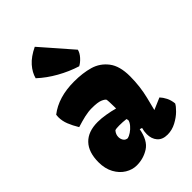

<svg xmlns="http://www.w3.org/2000/svg" viewBox="-257 -977 1089 1089"><g transform="rotate(-45 287.5 -432.5)"><path d="M317.9 -301.8V-316.9Q317.9 -332 317.1 -350.6Q316.4 -369.1 314.9 -375Q310.5 -383.3 289.8 -392.1Q269 -400.9 222.2 -400.9Q193.4 -400.9 162.8 -393.8Q132.3 -386.7 95.2 -375Q75.2 -408.2 63.2 -438.2Q51.3 -468.3 51.3 -498.5Q51.3 -507.8 52.7 -517.1Q131.8 -578.6 257.3 -578.6Q326.7 -578.6 380.4 -563Q434.1 -547.4 468.8 -502.4Q503.4 -457.5 503.4 -375Q503.4 -294.4 484.6 -219Q465.8 -143.6 465.3 -142.1L536.1 -172.4Q550.3 -157.2 561.3 -135.5Q572.3 -113.8 575.2 -85.4Q568.4 -70.8 545.4 -48.1Q522.5 -25.4 489.3 -7.8Q456.1 9.8 419.9 9.8Q379.4 9.8 358.6 -14.2Q337.9 -38.1 337.9 -76.2Q337.9 -97.7 344.2 -119.6L329.6 -124Q315.9 -46.9 271.5 -18.6Q227.1 9.8 173.3 9.8Q138.2 9.8 105.5 -10Q72.8 -29.8 52.2 -67.6Q31.7 -105.5 31.7 -156.2Q31.7 -237.3 72.3 -279.5Q112.8 -321.8 189.9 -321.8Q218.8 -321.8 253.7 -315.9Q288.6 -310.1 317.9 -301.8ZM320.3 -206.1 317.4 -217.8Q291.5 -221.2 262.2 -221.2Q237.3 -221.2 228 -217.3Q212.4 -199.7 212.4 -178.2Q212.4 -162.6 220.5 -149.9Q228.5 -137.2 245.6 -135.7Q257.8 -138.2 274.7 -149.4Q291.5 -160.6 304.7 -176.3Q317.9 -191.9 320.3 -206.1ZM239.3 -875.5 400.4 -690.9Q395 -669.4 376.7 -649.2Q358.4 -628.9 339.4 -619.1Q278.3 -638.2 220.2 -670.9Q162.1 -703.6 116.7 -745.6Q126 -782.2 155.5 -815.9Q185.1 -849.6 239.3 -875.5Z"/></g></svg>

Font: Kavoon
Style: Regular
Weight: 400
Designer: Viktoriya Grabowska
Foundry: Viktoriya Grabowska
Version: Version 1.004; ttfautohint (v1.4.1)